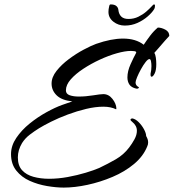

<svg xmlns="http://www.w3.org/2000/svg" viewBox="-20 -797 788 871"><path d="M269 54Q235 54 193.5 47Q152 40 115 23.5Q78 7 54 -23Q30 -53 30 -98Q30 -136 54 -171.5Q78 -207 114.5 -236.5Q151 -266 191 -288Q231 -310 262 -321L308 -337Q260 -342 237 -364.5Q214 -387 214 -418Q214 -447 236.5 -475.5Q259 -504 292.5 -529Q326 -554 360 -572Q394 -590 416 -598Q485 -622 538 -622Q596 -622 632 -594Q646 -615 661.5 -635.5Q677 -656 696 -672Q712 -672 730 -662.5Q748 -653 748 -634Q743 -629 728 -612Q713 -595 699 -578.5Q685 -562 680 -557Q685 -550 687 -535.5Q689 -521 689 -506Q689 -478 681.5 -463.5Q674 -449 668 -449Q663 -449 663 -458Q663 -460 663 -462.5Q663 -465 664 -468Q665 -471 666 -479.5Q667 -488 667 -497Q667 -509 665 -519Q663 -529 658 -529Q651 -529 640.5 -515.5Q630 -502 619.5 -483Q609 -464 602 -447Q595 -430 595 -423Q595 -410 607 -403Q610 -403 610 -400Q610 -398 607 -396Q604 -394 598 -395Q576 -400 567 -413.5Q558 -427 558 -446Q558 -474 572.5 -506Q587 -538 597 -556Q598 -557 598 -559Q598 -564 588.5 -565Q579 -566 574 -566Q548 -566 510.5 -555.5Q473 -545 433 -526.5Q393 -508 358 -485Q323 -462 301 -437Q279 -412 279 -387Q279 -371 296 -365Q313 -359 337 -359Q369 -359 402.5 -364.5Q436 -370 449 -370Q473 -370 490 -348.5Q507 -327 508 -305L507 -302V-301Q483 -313 449 -313Q413 -313 371 -303Q329 -293 287.5 -277.5Q246 -262 212 -245Q178 -228 157 -215Q136 -202 115 -186Q94 -170 80 -148Q61 -116 61 -83Q61 -46 80 -25Q99 -4 131.5 5Q164 14 202 14Q244 14 287.5 6Q331 -2 369 -13.5Q407 -25 430 -35Q470 -54 505.5 -74.5Q541 -95 566 -128Q579 -145 590 -165Q601 -185 601 -204Q601 -227 580 -244Q572 -250 572 -254Q572 -258 579 -260Q594 -258 609 -243Q624 -228 633.5 -210Q643 -192 643 -180Q647 -173 649.5 -166Q652 -159 652 -151Q652 -141 648 -133Q630 -88 588 -53Q546 -18 490.5 5.5Q435 29 377 41.5Q319 54 269 54ZM546 -681Q517 -681 494.5 -698.5Q472 -716 472 -743Q472 -755 475 -767Q475 -769 476.5 -773Q478 -777 482 -777Q499 -777 507.5 -770Q516 -763 517 -752Q519 -733 530 -722Q541 -711 563 -711Q587 -711 607.5 -721Q628 -731 643 -744Q658 -757 667 -767Q676 -777 678 -777Q683 -777 683 -772Q683 -769 682.5 -764.5Q682 -760 679 -755Q670 -740 650 -722.5Q630 -705 603.5 -693Q577 -681 546 -681Z"/></svg>

Font: The Nautigal
Style: Bold
Weight: 700
Designer: Robert E. Leuschke
Foundry: Robert E. Leuschke
Version: Version 1.100; ttfautohint (v1.8.3)